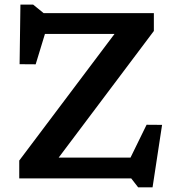

<svg xmlns="http://www.w3.org/2000/svg" viewBox="-20 -760 752 818"><path d="M635.5 -704V-628L211.5 -64L161.5 -88.5H536L604.5 -228.5L670.5 -228L630 38H568.5L539 0H62V-76L486 -639.5L541.5 -615.5H171.5L132 -486L63.5 -486.5L67 -740.5H121L166 -704Z"/></svg>

Font: Newsreader 7pt Medium
Style: Regular
Weight: 500
Designer: Hugues Gentile
Foundry: Production Type
Version: Version 1.003